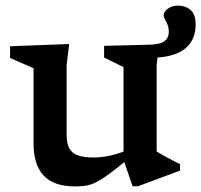

<svg xmlns="http://www.w3.org/2000/svg" viewBox="-20 -656 720 687"><path d="M218.5 -172.5Q218.5 -143.5 227.5 -126Q236.5 -108.5 257.8 -100.5Q279 -92.5 314 -92.5Q343.5 -92.5 375 -99.5Q406.5 -106.5 430.5 -117.5L441.5 -89.5Q400 -55.5 372.8 -35.2Q345.5 -15 326 -5Q306.5 5 289 8Q271.5 11 249 11Q172 11 136 -28Q100 -67 100 -143V-412L16 -448.5V-490.5L227.5 -498.5L218.5 -424ZM584 -541Q584 -556.5 579.5 -567.8Q575 -579 570.2 -586.8Q565.5 -594.5 565.5 -599.5Q565.5 -614.5 581 -625.2Q596.5 -636 617 -636Q643.5 -636 661.8 -620.2Q680 -604.5 680 -568.5Q680 -515 645.8 -485Q611.5 -455 543.5 -450L540.5 -423V-114Q545 -111 555.5 -105Q566 -99 578.8 -92Q591.5 -85 603.8 -78.8Q616 -72.5 624 -69V-45.5L473.5 10.5H454.5L422 -84V-416L352.5 -450V-492L513 -496Q554 -497 569 -509Q584 -521 584 -541Z"/></svg>

Font: Newsreader 9pt Medium
Style: Regular
Weight: 500
Designer: Hugues Gentile
Foundry: Production Type
Version: Version 1.003